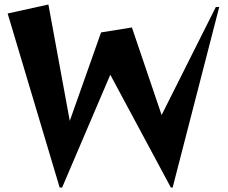

<svg xmlns="http://www.w3.org/2000/svg" viewBox="-20 -820 1013 853"><path d="M14 -760 195 -800 290 -283 429 -676 566 -698 698 -309 939 -789H954L747 13H739L470 -488L256 13H245Z"/></svg>

Font: Tiejili SC
Style: Regular
Weight: 400
Designer: Buernia
Foundry: Ershou Xiaoxi Press
Version: Version 1.100